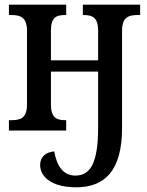

<svg xmlns="http://www.w3.org/2000/svg" viewBox="-20 -556 627 818"><path d="M304 242C425 242 500 173 500 -11V-425C500 -483 528 -492 567 -492H577V-536H333V-492H336C374 -492 398 -482 398 -425V-299H197V-425C197 -483 220 -492 259 -492H262V-536H18V-492H29C67 -492 95 -482 95 -425V-111C95 -53 68 -44 29 -44H18V0H262V-44H259C222 -44 197 -53 197 -111V-251H398V-13C398 141 364 192 301 192C249 192 222 151 211 89C176 92 151 112 151 146C151 187 180 215 222 230C249 239 278 242 304 242Z"/></svg>

Font: Noto Serif Condensed Medium
Style: Regular
Weight: 500
Width: 3
Designer: Monotype Design Team
Foundry: Monotype Imaging Inc.
Version: Version 2.015